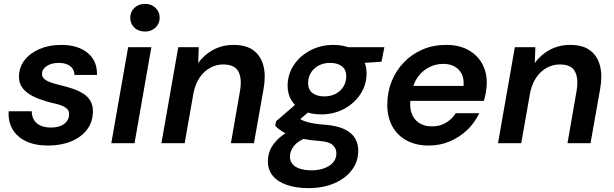

<svg xmlns="http://www.w3.org/2000/svg" viewBox="-20 -740 3172 992"><path d="M228 12Q161 12 114 -10.5Q67 -33 44 -73.5Q21 -114 25 -165H144Q144 -141 154.5 -122Q165 -103 187.5 -92Q210 -81 243 -81Q273 -81 294 -90Q315 -99 326 -114.5Q337 -130 337 -150Q337 -168 325.5 -178.5Q314 -189 293.5 -196.5Q273 -204 245 -209Q216 -217 186 -227.5Q156 -238 131.5 -253.5Q107 -269 92.5 -291Q78 -313 78 -343Q78 -391 106 -428Q134 -465 183.5 -486.5Q233 -508 296 -508Q383 -508 433 -466.5Q483 -425 481 -353H365Q364 -382 342.5 -398.5Q321 -415 283 -415Q245 -415 221 -398.5Q197 -382 197 -358Q197 -342 209.5 -331.5Q222 -321 244 -313.5Q266 -306 295 -299Q329 -291 359 -280.5Q389 -270 412 -255Q435 -240 447.5 -218Q460 -196 460 -165Q460 -111 430 -71Q400 -31 347.5 -9.5Q295 12 228 12Z M555 0 642 -496H762L675 0ZM730 -577Q695 -577 674 -597.5Q653 -618 653 -648Q653 -679 674.5 -699.5Q696 -720 730 -720Q762 -720 783.5 -699.5Q805 -679 805 -648Q805 -618 783.5 -597.5Q762 -577 730 -577Z M814 0 901 -496H1007L1004 -414Q1034 -457 1081.5 -482.5Q1129 -508 1187 -508Q1252 -508 1290 -479.5Q1328 -451 1341 -400.5Q1354 -350 1342 -282L1292 0H1173L1220 -270Q1231 -335 1211.5 -371Q1192 -407 1133 -407Q1097 -407 1065.5 -389.5Q1034 -372 1012 -340Q990 -308 980 -261L934 0Z M1574 232Q1511 232 1463.5 216Q1416 200 1390 169Q1364 138 1364 93Q1364 52 1384 18.5Q1404 -15 1441.5 -42.5Q1479 -70 1531 -90L1573 -33Q1523 -15 1500.5 12Q1478 39 1478 69Q1478 92 1491.5 108Q1505 124 1530.5 132Q1556 140 1590 140Q1644 140 1681 116.5Q1718 93 1718 51Q1718 27 1699.5 9.5Q1681 -8 1628 -12Q1583 -15 1547 -22.5Q1511 -30 1483 -40Q1455 -50 1435 -63Q1415 -76 1402 -90L1406 -113L1526 -217L1606 -188L1472 -75L1513 -136Q1525 -128 1537 -121.5Q1549 -115 1564.5 -110.5Q1580 -106 1602 -102Q1624 -98 1655 -96Q1720 -91 1758.5 -73Q1797 -55 1814 -26Q1831 3 1831 38Q1831 95 1798 138.5Q1765 182 1707 207Q1649 232 1574 232ZM1639 -149Q1584 -149 1545 -168.5Q1506 -188 1486 -221Q1466 -254 1466 -296Q1466 -355 1497.5 -403Q1529 -451 1583 -479.5Q1637 -508 1702 -508Q1758 -508 1796 -488.5Q1834 -469 1854 -436.5Q1874 -404 1874 -362Q1874 -302 1842.5 -254Q1811 -206 1758 -177.5Q1705 -149 1639 -149ZM1655 -242Q1705 -242 1737 -271.5Q1769 -301 1769 -347Q1769 -380 1746.5 -397.5Q1724 -415 1686 -415Q1636 -415 1604 -385.5Q1572 -356 1572 -310Q1572 -277 1594.5 -259.5Q1617 -242 1655 -242ZM1767 -409 1758 -496H1966L1951 -421Z M2195 12Q2130 12 2081.5 -14Q2033 -40 2007 -87.5Q1981 -135 1981 -199Q1981 -263 2003 -318.5Q2025 -374 2066 -417Q2107 -460 2162.5 -484Q2218 -508 2286 -508Q2351 -508 2398 -482.5Q2445 -457 2470 -413Q2495 -369 2495 -312Q2495 -289 2490.5 -263.5Q2486 -238 2480 -219H2068L2082 -296H2375Q2378 -333 2365.5 -358Q2353 -383 2328.5 -396.5Q2304 -410 2270 -410Q2233 -410 2199 -393.5Q2165 -377 2140.5 -344.5Q2116 -312 2107 -262L2102 -233Q2095 -191 2105.5 -158Q2116 -125 2143.5 -106Q2171 -87 2212 -87Q2253 -87 2284.5 -106Q2316 -125 2335 -155H2456Q2434 -107 2395 -69.5Q2356 -32 2305 -10Q2254 12 2195 12Z M2553 0 2640 -496H2746L2743 -414Q2773 -457 2820.5 -482.5Q2868 -508 2926 -508Q2991 -508 3029 -479.5Q3067 -451 3080 -400.5Q3093 -350 3081 -282L3031 0H2912L2959 -270Q2970 -335 2950.5 -371Q2931 -407 2872 -407Q2836 -407 2804.5 -389.5Q2773 -372 2751 -340Q2729 -308 2719 -261L2673 0Z"/></svg>

Font: DM Sans 24pt SemiBold
Style: Italic
Weight: 600
Italic angle: -10°
Designer: Colophon Foundry, Jonny Pinhorn
Foundry: Colophon Foundry
Version: Version 4.004;gftools[0.9.30]